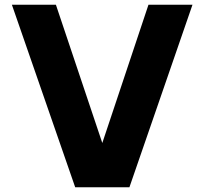

<svg xmlns="http://www.w3.org/2000/svg" viewBox="-20 -778 859 807"><path d="M789 -758 524 9H296L30 -758H215L410 -177L604 -758Z"/></svg>

Font: Biryani Heavy
Style: Regular
Weight: 900
Designer: Dan Reynolds and Mathieu Réguer
Foundry: Dan Reynolds and Mathieu Réguer
Version: Version 1.003; ttfautohint (v1.1) -l 5 -r 5 -G 72 -x 0 -D la